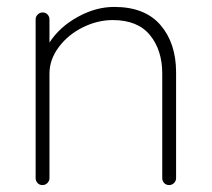

<svg xmlns="http://www.w3.org/2000/svg" viewBox="-20 -535 612 555"><path d="M489 -326V-20Q489 -12 483 -6Q477 0 469 0Q460 0 454.5 -6Q449 -12 449 -20V-322Q449 -390 413.5 -433.5Q378 -477 306 -477Q262 -477 219.5 -456Q177 -435 150 -399Q123 -363 123 -322V-20Q123 -12 117 -6Q111 0 103 0Q94 0 88.5 -6Q83 -12 83 -20V-479Q83 -487 89 -493Q95 -499 103 -499Q112 -499 117.5 -493Q123 -487 123 -479V-412Q152 -457 204.5 -486Q257 -515 310 -515Q399 -515 444 -462.5Q489 -410 489 -326Z"/></svg>

Font: Quicksand Light
Style: Regular
Weight: 300
Designer: Andrew Paglinawan
Foundry: Andrew Paglinawan
Version: Version 3.000